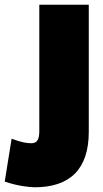

<svg xmlns="http://www.w3.org/2000/svg" viewBox="-126 -576 435 811"><path d="M21 215C168 215 249 140 249 -19V-556H40V-23C40 11 32 29 7 29C-16 29 -35 25 -77 10L-106 191C-51 210 0 215 21 215Z"/></svg>

Font: Repo ExtraBlack
Style: Regular
Weight: 400
Designer: Stefan Peev
Foundry: Context Ltd
Version: Version 001.502